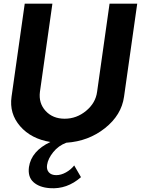

<svg xmlns="http://www.w3.org/2000/svg" viewBox="-20 -770 778 1048"><path d="M578 -750H729L657 -242Q643 -142 553 -70.5Q463 1 342 9Q299 25 270.5 60.5Q242 96 237 130Q233 155 246.5 170.5Q260 186 287 186Q313 186 340 171Q367 156 385 133L422 197Q346 264 252 257Q195 253 163 224.5Q131 196 138 142Q151 54 255 5Q150 -12 90 -81Q30 -150 43 -242L115 -750H266L198 -269Q190 -207 229 -164.5Q268 -122 333 -122Q398 -122 450 -165Q502 -208 510 -269Z"/></svg>

Font: Oakes Grotesk Bold
Style: Italic
Weight: 700
Italic angle: -8°
Designer: Samuel Oakes
Foundry: Samuel Oakes
Version: Version 1.000;PS 001.000;hotconv 1.0.88;makeotf.lib2.5.64775